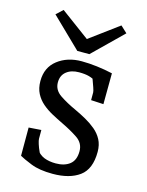

<svg xmlns="http://www.w3.org/2000/svg" viewBox="-109 -769 648 847"><g transform="rotate(15 215.0 -345.5)"><path d="M215 10Q154 10 115.5 -5.5Q77 -21 60 -31V-160L117 -164V-124Q117 -117 122 -101Q127 -85 135 -68Q143 -51 151 -39L122 -82Q140 -56 163 -47Q186 -38 216 -38Q256 -38 280 -57Q304 -76 304 -117Q304 -154 272 -175.5Q240 -197 198 -217Q173 -229 148 -242.5Q123 -256 102.5 -273.5Q82 -291 69.5 -315Q57 -339 57 -372Q57 -434 101.5 -468.5Q146 -503 211 -503Q244 -503 281 -498.5Q318 -494 353 -486L352 -345L295 -348V-383Q295 -389 289.5 -405Q284 -421 277.5 -438.5Q271 -456 267 -466L301 -429Q276 -443 258 -448Q240 -453 212 -453Q177 -453 155 -435.5Q133 -418 133 -386Q133 -351 165 -329.5Q197 -308 239 -289Q265 -277 290 -263Q315 -249 336 -231.5Q357 -214 369.5 -190.5Q382 -167 382 -135Q382 -56 337 -23Q292 10 215 10ZM75 -701 251 -571 214 -542H180L45 -673ZM339 -701 369 -673 235 -542H200L163 -571Z"/></g></svg>

Font: Andada Pro
Style: Regular
Weight: 400
Designer: Carolina Giovagnoli
Foundry: Huerta Tipografica
Version: Version 3.003